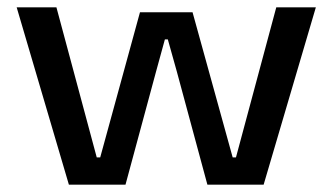

<svg xmlns="http://www.w3.org/2000/svg" viewBox="-20 -504 908 524"><path d="M168 0 25.5 -484H134L244 -74.5H253.5L362 -470.5H505.5L615 -74.5H624L734 -484H842L699.5 0H546L462.5 -309L438 -396.5H430L406 -309L322.5 0Z"/></svg>

Font: Anek Gurmukhi Medium SemiExpanded
Style: Regular
Weight: 500
Width: 6
Version: Version 1.003